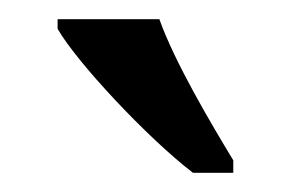

<svg xmlns="http://www.w3.org/2000/svg" viewBox="-20 -786 303 200"><path d="M181 -606H223V-619C200 -657 162 -721 146 -766H40V-756C60 -721 134 -642 181 -606Z"/></svg>

Font: Noto Serif Armenian ExtraCondensed Medium
Style: Regular
Weight: 500
Width: 2
Designer: Monotype Design Team
Foundry: Monotype Imaging Inc.
Version: Version 2.008